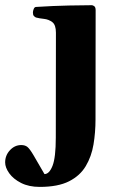

<svg xmlns="http://www.w3.org/2000/svg" viewBox="-104 -507 470 746"><path d="M50.3 219.2Q8.3 219.2 -22 203.9Q-52.2 188.5 -68.1 166.3Q-84 144 -84 124Q-84 96.7 -65.4 76.7Q-46.9 56.6 -21.5 56.6Q-6.8 56.6 2.2 63.7Q11.2 70.8 25.4 94.7Q39.6 118.7 68.8 169.4Q87.4 169.4 100.1 137.2Q112.8 105 112.8 27.8L113.3 -379.9Q113.3 -410.2 99.4 -420.9Q85.4 -431.6 67.1 -433.6Q48.8 -435.5 35.6 -439Q30.8 -441.4 27.3 -445.3Q23.9 -449.2 23.9 -458.5Q23.9 -464.4 26.9 -471.9Q29.8 -479.5 35.6 -480Q104.5 -484.4 163.8 -485.6Q223.1 -486.8 252.9 -486.8Q256.8 -486.8 262.2 -482.9Q267.6 -479 267.6 -467.3L267.1 -43Q267.1 7.3 259.3 54.2Q251.5 101.1 229.2 138.4Q207 175.8 164.1 197.5Q121.1 219.2 50.3 219.2Z"/></svg>

Font: Gelasio
Style: Bold
Weight: 700
Designer: Eben Sorkin
Foundry: Eben Sorkin
Version: Version 1.008